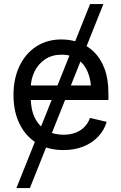

<svg xmlns="http://www.w3.org/2000/svg" viewBox="-20 -748 615 972"><path d="M63 204.1 436 -727.5H503.4L131.3 204.1ZM301.3 11.7Q222.7 11.7 166 -23.4Q109.4 -58.6 78.9 -121.1Q48.3 -183.6 48.3 -266.6Q48.3 -349.6 78.4 -413.1Q108.4 -476.6 163.3 -512.5Q218.3 -548.3 291.5 -548.3Q336.9 -548.3 379.4 -533.2Q421.9 -518.1 455.6 -485.4Q489.3 -452.6 509 -400.9Q528.8 -349.1 528.8 -275.9V-241.7H105V-315.4H481.9L441.4 -288.6Q441.4 -341.8 424.3 -383.1Q407.2 -424.3 373.8 -447.8Q340.3 -471.2 291.5 -471.2Q243.2 -471.2 208 -447.5Q172.9 -423.8 154.3 -385Q135.7 -346.2 135.7 -300.3V-253.4Q135.7 -193.8 156.2 -151.9Q176.8 -109.9 214.4 -87.9Q252 -65.9 301.8 -65.9Q334.5 -65.9 361.1 -75.7Q387.7 -85.4 406.7 -104.5Q425.8 -123.5 435.5 -150.9L520 -131.3Q507.8 -89.4 477.5 -56.9Q447.3 -24.4 402.3 -6.3Q357.4 11.7 301.3 11.7Z"/></svg>

Font: Inter 17pt
Style: Regular
Weight: 400
Version: Version 4.001;git-66647c0bb